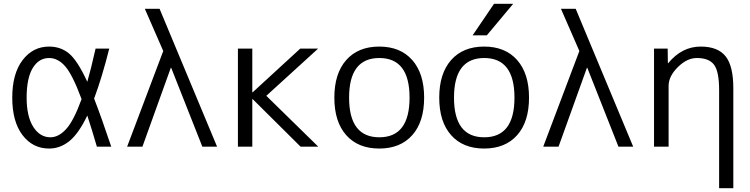

<svg xmlns="http://www.w3.org/2000/svg" viewBox="-20 -777 3974 1017"><path d="M240.2 -530.3Q301.8 -530.3 346.2 -493.2Q390.6 -456.1 442.4 -343.8Q460 -403.3 486.3 -519.5H558.6Q520.5 -367.2 478.5 -254.9Q517.6 -154.3 569.3 0H493.2Q468.8 -84 442.4 -165Q396.5 -69.3 347.7 -29.8Q298.8 9.8 240.2 9.8Q153.3 9.8 99.1 -61.5Q44.9 -132.8 44.9 -259.8Q44.9 -386.7 99.6 -458.5Q154.3 -530.3 240.2 -530.3ZM412.1 -252Q364.3 -380.9 325.7 -425.3Q287.1 -469.7 240.2 -469.7Q185.5 -469.7 153.3 -416.5Q121.1 -363.3 121.1 -259.8Q121.1 -160.2 156.2 -105Q191.4 -49.8 247.1 -49.8Q291 -49.8 331.1 -94.2Q371.1 -138.7 412.1 -252Z M747.1 -730.5H825.2L1129.9 0H1051.8L886.7 -418H884.8L734.4 0H653.3L844.7 -506.8Z M1318.4 -252H1316.4V0H1240.2V-519.5H1316.4V-288.1H1318.4L1570.3 -519.5H1665L1390.6 -269.5L1666 0H1572.3Z M1814 -459Q1877 -530.3 1988.8 -530.3Q2100.6 -530.3 2163.6 -459Q2226.6 -387.7 2226.6 -259.8Q2226.6 -131.8 2163.6 -61Q2100.6 9.8 1988.8 9.8Q1877 9.8 1814 -61Q1751 -131.8 1751 -259.8Q1751 -387.7 1814 -459ZM1829.1 -259.8Q1829.1 -49.8 1989.3 -49.8Q2149.4 -49.8 2149.4 -259.8Q2149.4 -469.7 1989.3 -469.7Q1829.1 -469.7 1829.1 -259.8Z M2596.7 -756.8H2698.2L2558.6 -589.8H2483.4ZM2719.2 -61Q2656.2 9.8 2544.4 9.8Q2432.6 9.8 2369.6 -61Q2306.6 -131.8 2306.6 -259.8Q2306.6 -387.7 2369.6 -459Q2432.6 -530.3 2544.4 -530.3Q2656.2 -530.3 2719.2 -459Q2782.2 -387.7 2782.2 -259.8Q2782.2 -131.8 2719.2 -61ZM2384.8 -259.8Q2384.8 -49.8 2544.9 -49.8Q2705.1 -49.8 2705.1 -259.8Q2705.1 -469.7 2544.9 -469.7Q2384.8 -469.7 2384.8 -259.8Z M2951.2 -730.5H3029.3L3334 0H3255.9L3090.8 -418H3088.9L2938.5 0H2857.4L3048.8 -506.8Z M3444.3 0V-519.5H3516.6L3517.6 -442.4H3519.5Q3591.8 -530.3 3691.4 -530.3Q3782.2 -530.3 3823.2 -479Q3864.3 -427.7 3864.3 -309.6V219.7H3789.1V-299.8Q3789.1 -398.4 3762.2 -434.1Q3735.4 -469.7 3670.9 -469.7Q3619.1 -469.7 3570.3 -421.4Q3521.5 -373 3521.5 -322.3V0Z"/></svg>

Font: Mgen+ 1c regular
Style: Regular
Weight: 400
Designer: [Source Han Sans]
Ryoko NISHIZUKA  (kana & ideographs); Paul D. Hunt (Latin, Greek & Cyrillic); Wenlong ZHANG  (bopomofo
Version: Version 1.059.20150602